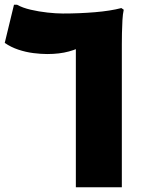

<svg xmlns="http://www.w3.org/2000/svg" viewBox="-23 -790 617 810"><path d="M297 0V-661L324 -597Q308 -584 268 -573Q228 -562 176 -562Q150 -562 118 -566Q86 -570 54.5 -580.5Q23 -591 -3 -609L36 -770H49Q72 -757 106.5 -749Q141 -741 177.5 -737Q214 -733 242 -733Q312 -733 377.5 -738.5Q443 -744 489 -756L499 -749Q495 -731 493.5 -704.5Q492 -678 491.5 -650.5Q491 -623 491 -603V0Z"/></svg>

Font: Kufam ExtraBold
Style: Regular
Weight: 800
Designer: Wael Morcos, Artur Schmal
Foundry: Original Type
Version: Version 1.300; ttfautohint (v1.8.3)